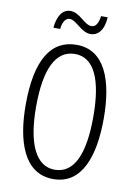

<svg xmlns="http://www.w3.org/2000/svg" viewBox="-98 -961 727 1034"><g transform="rotate(10 265.5 -444.5)"><path d="M127 -793H164C168 -834 185 -855 206 -855C242 -855 278 -794 329 -794C370 -794 402 -829 405 -899H369C364 -861 351 -837 327 -837C287 -837 255 -898 203 -898C158 -898 133 -856 127 -793ZM479 -358C479 -567 421 -724 267 -724C126 -724 52 -603 52 -359C52 -165 104 10 267 10C427 10 479 -159 479 -358ZM109 -358C109 -562 160 -674 267 -674C370 -674 422 -564 422 -358C422 -149 370 -41 266 -41C164 -41 109 -154 109 -358Z"/></g></svg>

Font: Noto Sans Khmer UI ExtraCondensed Light
Style: Regular
Weight: 300
Width: 2
Designer: Danh Hong and the Monotype Design Team
Foundry: Monotype Imaging Inc.
Version: Version 2.002